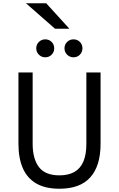

<svg xmlns="http://www.w3.org/2000/svg" viewBox="-20 -1144 729 1176"><path d="M344 12Q258 12 202.5 -20Q147 -52 120 -113.5Q93 -175 93 -263V-700H180V-263Q180 -172 218.2 -121Q256.5 -70 344 -70Q399.5 -70 436.2 -91.2Q473 -112.5 491 -155.2Q509 -198 509 -263V-700H596V-263Q596 -195 580 -143.5Q564 -92 532.5 -57.2Q501 -22.5 453.8 -5.2Q406.5 12 344 12ZM430 -793Q407.5 -793 391.2 -809Q375 -825 375 -848Q375 -871.5 391.2 -887.2Q407.5 -903 430 -903Q453.5 -903 469.2 -887.2Q485 -871.5 485 -848Q485 -825 469.2 -809Q453.5 -793 430 -793ZM257 -793Q234.5 -793 218.2 -809Q202 -825 202 -848Q202 -871.5 218.2 -887.2Q234.5 -903 257 -903Q280.5 -903 296.2 -887.2Q312 -871.5 312 -848Q312 -825 296.2 -809Q280.5 -793 257 -793ZM317 -968 139 -1124H263L405 -968Z"/></svg>

Font: Overpass
Style: Regular
Weight: 400
Designer: Delve Withrington, Dave Bailey, Thomas Jockin
Foundry: Delve Fonts LLC
Version: Version 4.000